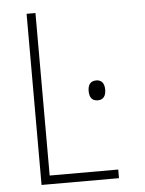

<svg xmlns="http://www.w3.org/2000/svg" viewBox="-52 -756 604 798"><g transform="rotate(-5 250.0 -357.0)"><path d="M89 0H412V-36H126V-714H89ZM353 -330C377 -330 387 -347 387 -372C387 -396 377 -413 353 -413C327 -413 318 -395 318 -372C318 -347 327 -330 353 -330Z"/></g></svg>

Font: Noto Sans Mono ExtraCondensed ExtraLight
Style: Regular
Weight: 200
Width: 2
Designer: Monotype Design Team
Foundry: Monotype Imaging Inc.
Version: Version 2.014